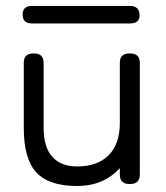

<svg xmlns="http://www.w3.org/2000/svg" viewBox="-20 -620 561 647"><path d="M56.2 -570.8Q56.2 -600.1 87.9 -600.1H418Q450.2 -600.1 450.2 -567.9Q450.2 -541 418 -541H87.9Q56.2 -541 56.2 -570.8ZM416 -439.9H418.9Q451.2 -439.9 451.2 -408.2V-32.2Q451.2 0 418.9 0H416Q383.8 0 383.8 -32.2V-53.2Q328.1 6.8 240.2 6.8Q145 6.8 102.5 -38.8Q60.1 -84.5 60.1 -189V-408.2Q60.1 -439.9 91.8 -439.9H95.2Q127 -439.9 127 -408.2V-189Q127 -124.5 156 -91.8Q185.1 -59.1 240.2 -59.1Q308.1 -59.1 345.9 -96.7Q383.8 -134.3 383.8 -206.1V-408.2Q383.8 -439.9 416 -439.9Z"/></svg>

Font: Arcon Rounded-
Style: Regular
Weight: 400
Designer: M. Zarth
Foundry: martin zarth - visuelle & digitale kommunikation
Version: Version 1.110;PS 001.110;hotconv 1.0.70;makeotf.lib2.5.58329